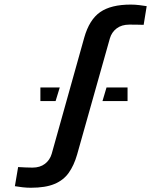

<svg xmlns="http://www.w3.org/2000/svg" viewBox="-20 -830 722 858"><path d="M118 9Q99 9 80.2 6.8Q61.5 4.5 46.5 2L61 -83.5Q74 -82.5 93.8 -81.8Q113.5 -81 125 -81Q159 -81 181 -98Q203 -115 211 -142.5L356.5 -662Q379 -742 427.5 -775.8Q476 -809.5 564 -809.5Q583 -809.5 602 -807.2Q621 -805 635.5 -802.5L622 -719Q608 -719.5 589.2 -719.8Q570.5 -720 558 -720Q523.5 -720 501.2 -703Q479 -686 471 -658.5L324.5 -139Q310.5 -90.5 287 -57.5Q263.5 -24.5 223.2 -7.8Q183 9 118 9ZM438 -378.5 456 -439H550V-378.5ZM160.5 -378.5V-439H247L228.5 -378.5Z"/></svg>

Font: Big Shoulders Stencil Text
Style: Bold
Weight: 700
Designer: Patric King
Foundry: XO Type Co
Version: Version 1.000